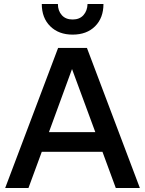

<svg xmlns="http://www.w3.org/2000/svg" viewBox="-20 -945 729 965"><path d="M190 -925H271Q271 -891 290.5 -869Q310 -847 345 -847Q380 -847 399.5 -869Q419 -891 420 -925H500Q500 -855 458 -813Q416 -771 345 -771Q275 -771 232.5 -813Q190 -855 190 -925ZM683 0H562L495 -182H190L123 0H6L272 -704H417ZM342 -598 226 -281H459Z"/></svg>

Font: CBA Beacon Sans Bold
Style: Regular
Weight: 700
Designer: Wei Huang
Foundry: Wei Huang
Version: Version 1.002